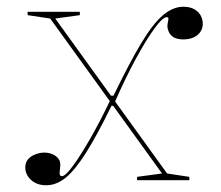

<svg xmlns="http://www.w3.org/2000/svg" viewBox="-20 -535 657 570"><path d="M387 0V-10L461 -20L129 -480L62 -490V-500H217V-490L144 -480L476 -20L542 -10V0ZM117 15Q97 15 83 7Q69 -1 62 -13Q55 -25 55 -37Q55 -53 63.5 -62.5Q72 -72 85.5 -77Q99 -82 112 -82Q121 -82 129.5 -79.5Q138 -77 144.5 -72.5Q151 -68 155 -61.5Q159 -55 159 -46Q159 -41 158.5 -36.5Q158 -32 157.5 -28.5Q157 -25 157 -21Q157 -12 164 -12Q174 -12 196.5 -42.5Q219 -73 248.5 -124.5Q278 -176 308 -239L324 -221H311Q268 -133 235 -81Q202 -29 174.5 -7Q147 15 117 15ZM524 -418Q506 -418 495.5 -424.5Q485 -431 481 -440.5Q477 -450 477 -457Q477 -463 478 -467Q479 -471 479.5 -474.5Q480 -478 480 -480Q480 -484 475 -484Q463 -484 438.5 -450.5Q414 -417 383 -360Q352 -303 321 -232L308 -251H317Q365 -350 400 -408Q435 -466 464.5 -490.5Q494 -515 524 -515Q544 -515 557 -507.5Q570 -500 576 -488.5Q582 -477 582 -464Q582 -452 575.5 -441.5Q569 -431 556 -424.5Q543 -418 524 -418Z"/></svg>

Font: Kalnia Thin
Style: Regular
Weight: 100
Version: Version 1.105